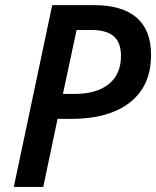

<svg xmlns="http://www.w3.org/2000/svg" viewBox="-20 -734 613 754"><path d="M227.1 -365.2H272.9Q359.9 -365.2 407.5 -404.1Q455.1 -442.9 455.1 -514.2Q455.1 -567.4 426.5 -591.8Q397.9 -616.2 338.9 -616.2H280.8ZM573.2 -518.1Q573.2 -397 490.5 -332Q407.7 -267.1 259.8 -267.1H206.1L149.9 0H34.2L185.1 -713.9H348.1Q460 -713.9 516.6 -664.8Q573.2 -615.7 573.2 -518.1Z"/></svg>

Font: TypoPRO Open Sans
Style: Italic
Weight: 600
Italic angle: -12°
Foundry: Ascender Corporation
Version: Version 1.10